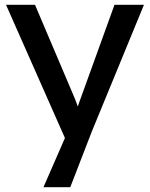

<svg xmlns="http://www.w3.org/2000/svg" viewBox="-20 -545 621 795"><path d="M5 -525H125L289 -139Q295 -125 305 -95Q315 -65 320 -45L265 63ZM246 33 285 -58Q298 -92 314 -138L317 -146L454 -525H576L360 0L271 230H160Z"/></svg>

Font: Lexend
Style: Regular
Weight: 400
Designer: Thomas Jockin
Foundry: Lexend
Version: Version 1.000